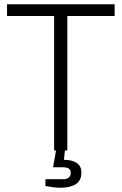

<svg xmlns="http://www.w3.org/2000/svg" viewBox="-20 -706 572 901"><path d="M234 0V-631H13V-686H518V-631H296V0ZM266 175Q247 175 228.5 172.5Q210 170 193 167V135H275Q294 135 303 127Q312 119 312 105Q312 92 303 85.5Q294 79 275 79H229L245 -12H286L280 44Q302 44 320.5 49.5Q339 55 350.5 68Q362 81 362 104Q362 125 354 139Q346 153 332 160.5Q318 168 301 171.5Q284 175 266 175Z"/></svg>

Font: Archivo SemiCondensed ExtraLight
Style: Regular
Weight: 250
Width: 4
Designer: Hector Gatti
Foundry: Omnibus-Type
Version: Version 2.001